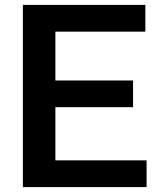

<svg xmlns="http://www.w3.org/2000/svg" viewBox="-20 -760 652 780"><path d="M73 0V-740H570.5V-631.5H205V-108.5H575.5V0ZM153.5 -324.5V-433H520.5V-324.5Z"/></svg>

Font: Encode Sans Condensed Thin SemiBold
Style: Regular
Weight: 600
Version: Version 3.002